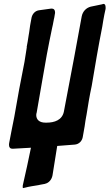

<svg xmlns="http://www.w3.org/2000/svg" viewBox="-20 -769 559 980"><path d="M138 -15C127 41 110 117 97 174C96 177 96 180 96 184C96 188 96 191 98 191C100 191 103 190 107 189C129 183 152 180 176 176L185 174C194 172 204 170 212 169H210C229 165 244 148 248 126L272 -24L362 -31C383 -33 400 -49 403 -73L412 -124C414 -143 418 -162 421 -180V-179C429 -229 437 -280 448 -330C465 -432 482 -532 502 -633C504 -644 505 -654 507 -664C511 -684 514 -705 519 -724V-732C519 -743 515 -749 509 -749C508 -749 505 -749 501 -747L443 -735C420 -729 402 -711 397 -685C380 -592 343 -389 306 -199C297 -156 258 -143 218 -143H212C180 -143 165 -159 165 -182C165 -186 166 -190 167 -194V-193C177 -250 187 -308 195 -354C210 -445 227 -536 246 -626C249 -638 251 -649 253 -660C254 -662 254 -664 254 -666L257 -679C257 -681 258 -683 258 -685C258 -688 259 -692 260 -697C261 -700 261 -703 261 -706C261 -717 256 -725 244 -725H240C221 -722 201 -720 182 -717C159 -715 143 -697 140 -673C135 -650 132 -628 129 -605L126 -587C123 -567 120 -547 116 -528L117 -529C113 -504 109 -478 105 -453C86 -360 69 -266 53 -173C43 -125 34 -76 27 -40C26 -36 26 -32 26 -29C26 -18 31 -10 43 -10H49Z"/></svg>

Font: Bangerz
Style: Regular
Weight: 400
Designer: vernon adams
Foundry: Vernon Adams
Version: Version 2.10;December 28, 2023;FontCreator 13.0.0.2683 64-bi